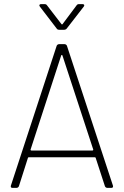

<svg xmlns="http://www.w3.org/2000/svg" viewBox="-20 -915 602 935"><path d="M305 -776 388 -883C393 -889 390 -895 382 -895H366C361 -895 356 -894 353 -889L285 -798C284 -796 281 -795 279 -798L209 -889C206 -894 201 -895 196 -895H180C172 -895 169 -889 174 -883L256 -776C259 -771 264 -770 269 -770H292C297 -770 302 -772 305 -776ZM503 0H522C529 0 532 -4 530 -11L306 -692C304 -697 299 -700 294 -700H268C263 -700 258 -697 256 -692L33 -11C31 -4 34 0 41 0H60C65 0 70 -3 72 -8L116 -146C117 -149 118 -149 120 -149H442C444 -149 445 -149 446 -146L491 -8C493 -3 498 0 503 0ZM129 -187 278 -645C279 -648 283 -648 284 -645L434 -187C435 -185 433 -182 430 -182H133C130 -182 128 -185 129 -187Z"/></svg>

Font: Barlow ExtraLight
Style: Regular
Weight: 275
Designer: Jeremy Tribby
Foundry: Tribby Type
Version: Version 1.422;hotconv 1.0.109;makeotfexe 2.5.65596